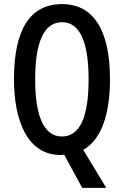

<svg xmlns="http://www.w3.org/2000/svg" viewBox="-20 -744 603 934"><path d="M515 -358C515 -600 433 -724 282 -724C127 -724 48 -602 48 -359C48 -157 113 10 275 10C281 10 288 9 292 8L380 170H497L385 -15C469 -62 515 -180 515 -358ZM151 -358C151 -541 195 -636 282 -636C367 -636 411 -543 411 -358C411 -171 367 -80 281 -80C196 -80 151 -174 151 -358Z"/></svg>

Font: Noto Sans Arabic UI XCn Md
Style: Regular
Weight: 500
Width: 2
Designer: Monotype Design Team, Nadine Chahine and Nizar Qandah
Foundry: Monotype Imaging Inc.
Version: Version 2.010